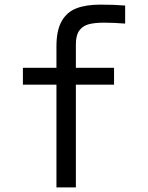

<svg xmlns="http://www.w3.org/2000/svg" viewBox="-20 -810 640 830"><path d="M224 -444H79V-517H224V-610Q224 -679 246.8 -718.8Q269.5 -758.5 310.8 -774.2Q352 -790 414 -790Q477 -790 521 -786V-708Q473 -712 429 -712Q389.5 -712 363.8 -705.2Q338 -698.5 323 -678.2Q308 -658 308 -619V-517H473V-444H308V0H224Z"/></svg>

Font: JuliaMono Latin
Style: Regular
Weight: 400
Monospace: yes
Designer: cormullion
Foundry: corm
Version: Version 0.049; ttfautohint (v1.8.4)